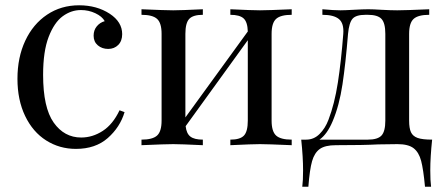

<svg xmlns="http://www.w3.org/2000/svg" viewBox="-20 -549 1676 726"><path d="M395 -497Q442 -466 442 -420Q442 -394 427 -379Q412 -364 389 -364Q366 -364 350 -377.5Q334 -391 334 -414Q334 -435 346 -449.5Q358 -464 376 -469Q366 -487 340.5 -499Q315 -511 286 -511Q249 -511 217 -487.5Q185 -464 164 -409.5Q143 -355 143 -266Q143 -142 183 -85.5Q223 -29 287 -29Q330 -29 368.5 -54Q407 -79 432 -132L451 -125Q434 -68 387.5 -27Q341 14 267 14Q205 14 154.5 -18Q104 -50 75 -110.5Q46 -171 46 -251Q46 -332 75.5 -395Q105 -458 158 -493.5Q211 -529 279 -529Q346 -529 395 -497Z M1007 -421V-93Q1007 -52 1024 -36.5Q1041 -21 1083 -21V0Q991 -4 963 -4Q935 -4 851 0V-21Q888 -21 902.5 -36.5Q917 -52 917 -93V-397L682 -72Q685 -44 700 -32.5Q715 -21 747 -21V0Q663 -4 635 -4Q607 -4 515 0V-21Q557 -21 574 -36.5Q591 -52 591 -93V-421Q591 -462 574 -477.5Q557 -493 515 -493V-514Q607 -510 635 -510Q663 -510 747 -514V-493Q710 -493 695.5 -477.5Q681 -462 681 -421V-105L917 -430Q916 -466 901 -479.5Q886 -493 851 -493V-514Q935 -510 963 -510Q991 -510 1083 -514V-493Q1041 -493 1024 -477.5Q1007 -462 1007 -421Z M1607 95Q1607 135 1610 157H1587Q1581 92 1572.5 59.5Q1564 27 1544 11.5Q1524 -4 1483 -4L1410 -3Q1356 0 1250 0Q1209 0 1189 14.5Q1169 29 1160 60.5Q1151 92 1146 157H1123Q1126 135 1126 95Q1126 45 1119 -21H1138Q1167 -21 1188.5 -42.5Q1210 -64 1222 -96Q1245 -156 1257.5 -236.5Q1270 -317 1278 -421Q1281 -461 1261.5 -477Q1242 -493 1199 -493V-514Q1243 -510 1267 -510Q1283 -510 1317 -512Q1353 -514 1373 -514Q1390 -514 1422 -512Q1458 -510 1482 -510Q1511 -510 1603 -514V-493Q1561 -493 1544 -477.5Q1527 -462 1527 -421V-93Q1527 -64 1534 -49Q1541 -34 1559 -27.5Q1577 -21 1614 -21Q1607 45 1607 95ZM1437 -421Q1437 -462 1422.5 -477.5Q1408 -493 1371 -493H1362Q1326 -493 1313 -478Q1300 -463 1296 -421Q1287 -310 1275 -230Q1263 -150 1238 -91Q1217 -41 1188 -21H1371Q1408 -21 1422.5 -36.5Q1437 -52 1437 -93Z"/></svg>

Font: Myanmar April Display
Style: Regular
Weight: 400
Designer: Khon Soe Zaw Thu
Foundry: Myanmar OS
Version: Version 2.50 April 12, 2019